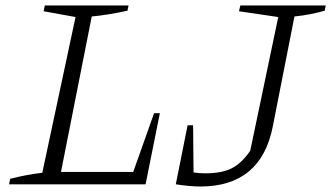

<svg xmlns="http://www.w3.org/2000/svg" viewBox="-20 -671 1206 699"><path d="M541 -259H562L510 0H13L17 -20Q48 -28 77.5 -33.5Q107 -39 134 -42L255 -609L139 -630L143 -651H448L444 -632Q370 -616 314 -611L202 -45H465ZM620 0 639 -53Q660 -47 682 -43.5Q704 -40 727 -40Q787 -40 823 -58Q859 -76 891 -122L993 -609L850 -630L855 -651H1166L1162 -632Q1138 -625 1110 -619.5Q1082 -614 1052 -611L973 -210Q930 8 709 8Q691 8 669 6Q647 4 620 0ZM620 0 663 -215H683L685 0Z"/></svg>

Font: Piazzolla Thin ExtraLight
Style: Italic
Weight: 250
Italic angle: -11.3°
Version: Version 2.005